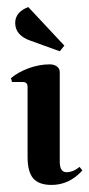

<svg xmlns="http://www.w3.org/2000/svg" viewBox="-20 -514 253 543"><path d="M168 -27Q187 -27 205 -42L213 -32Q176 9 126 9Q90 9 74 -9.5Q58 -28 58 -70V-268Q58 -282 45 -282H14L11 -293Q31 -310 61 -321Q91 -332 121 -332Q133 -332 141 -326Q149 -320 149 -310V-57Q149 -27 168 -27ZM149 -369 66 -399Q23 -414 23 -449Q23 -480 60 -494L162 -385Z"/></svg>

Font: Katibeh
Style: Regular
Weight: 400
Designer: Arabic design by Kourosh Beigpour, Latin design by Eduardo Tunni, engineering by Lasse Fister
Version: Version 1.000